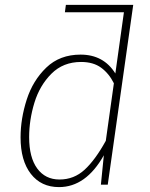

<svg xmlns="http://www.w3.org/2000/svg" viewBox="-20 -754 611 784"><path d="M420 0H392L404 -120Q331 10 221 10Q148 10 106 -44Q64 -98 64 -193Q64 -269 89 -347Q114 -425 169 -478Q224 -531 309 -531Q403 -531 451 -454L486 -704H245L249 -734H524ZM445 -414Q425 -454 393 -477.5Q361 -501 311 -501Q238 -501 190 -453Q142 -405 120.5 -334.5Q99 -264 99 -194Q99 -111 132 -66Q165 -21 223 -21Q282 -21 325.5 -61Q369 -101 412 -179Z"/></svg>

Font: FiraGO UltraLight
Style: Italic
Weight: 200
Italic angle: -8°
Designer: bBox Type GmbH
Foundry: bBox Type GmbH
Version: Version 1.001